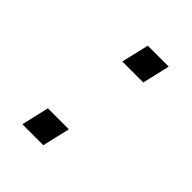

<svg xmlns="http://www.w3.org/2000/svg" viewBox="-145 -543 620 620"><g transform="rotate(45 165.5 -233.0)"><path d="M146.5 -371.6 168.5 -465.8H264.2L242.2 -371.6ZM61.5 0 83.5 -94.7H179.2L157.2 0Z"/></g></svg>

Font: HK Grotesk Italic
Style: Regular
Weight: 400
Italic angle: -13°
Designer: Alfredo Marco Pradil and Stefan Peev
Foundry: Hanken Design Co.
Version: Version 1.000;PS 001.000;hotconv 1.0.88;makeotf.lib2.5.64775